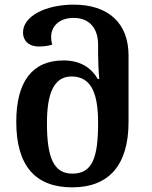

<svg xmlns="http://www.w3.org/2000/svg" viewBox="-20 -793 655 826"><path d="M291 13C445 13 533 -79 533 -268V-554C533 -694 446 -773 297 -773C177 -773 79 -724 79 -653C79 -622 99 -593 148 -593C165 -593 186 -595 205 -601C201 -612 200 -624 200 -634C200 -681 236 -716 297 -716C365 -716 402 -671 402 -601V-564C402 -534 404 -485 407 -453H401C373 -500 328 -533 253 -533C116 -533 50 -438 50 -269C50 -81 131 13 291 13ZM291 -46C211 -46 182 -115 182 -263C182 -390 211 -464 288 -464C378 -464 402 -381 402 -264C402 -115 378 -46 291 -46Z"/></svg>

Font: Noto Serif Georgian SemiBold
Style: Regular
Weight: 600
Designer: Monotype Design Team, Akaki Razmadze
Foundry: Google LLC
Version: Version 2.003